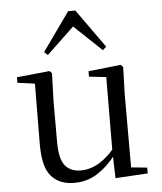

<svg xmlns="http://www.w3.org/2000/svg" viewBox="-56 -847 765 909"><g transform="rotate(-5 326.5 -392.0)"><path d="M260.9 14.6Q189.8 14.6 151.1 -29.8Q112.3 -74.2 113.3 -185.8L115.5 -483.7L137.7 -466.6L33.1 -481V-507.3L189.5 -523L200.2 -511.5L195.8 -380.4V-185.1Q195.8 -105.3 221.6 -73.3Q247.4 -41.4 296.3 -41.4Q342.8 -41.4 386.1 -68.1Q429.4 -94.9 464.9 -141.8L488.1 -103H461.7Q423.1 -51 373.2 -18.2Q323.3 14.6 260.9 14.6ZM456.4 9.3 452.8 -114.1V-115.5L454.4 -471.2L373.2 -480.3V-506.2L528.2 -523L538.4 -511.5L534.4 -380.4V-35L610.3 -27.4V0.2ZM449.8 -599.4 291.3 -749.5H346L188.3 -599.4L171.5 -614.6L301.9 -797.8H336.1L466.6 -614.6Z"/></g></svg>

Font: Noto Serif SC ExtraLight
Style: Regular
Weight: 200
Designer: Ryoko NISHIZUKA 西塚涼子 (kana & ideographs); Frank Grießhammer (Latin, Greek & Cyrillic); Wenlong ZHANG 张文龙 (bopomofo); San
Foundry: Adobe
Version: Version 2.002-H1;hotconv 1.1.0;makeotfexe 2.6.0